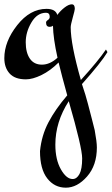

<svg xmlns="http://www.w3.org/2000/svg" viewBox="-20 -339 517 888"><path d="M246 -72Q226 -162 225 -220Q219 -215 209 -215Q193 -215 193 -235Q193 -241 201.5 -246.5Q210 -252 210 -261Q210 -280 193 -280Q152 -280 125.5 -235.5Q99 -191 99 -143.5Q99 -96 118 -68Q137 -40 174 -40Q211 -40 246 -72ZM298 129Q236 225 236 330Q236 399 261.5 444Q287 489 316 489Q335 489 347.5 466Q360 443 360 393.5Q360 344 298 129ZM477 -98Q449 -51 359 50Q377 103 386.5 140.5Q396 178 405 211.5Q414 245 418 263Q428 317 428 343Q428 426 382.5 477.5Q337 529 284.5 529Q232 529 198.5 486Q165 443 165 360Q172 288 204 227Q236 166 291 102Q265 8 251 -50Q213 -12 172 8Q131 28 100 28Q49 28 24.5 1Q0 -26 0 -70Q0 -147 59.5 -222.5Q119 -298 195 -298Q237 -298 245 -270Q260 -290 279 -304.5Q298 -319 312 -319Q326 -319 326 -298Q326 -292 316.5 -258Q307 -224 307 -213Q307 -134 354 31Q435 -58 470 -110Z"/></svg>

Font: Mr Bedfort
Style: Regular
Weight: 400
Designer: Alejandro Paul
Foundry: Alejandro Paul
Version: Version 1.000